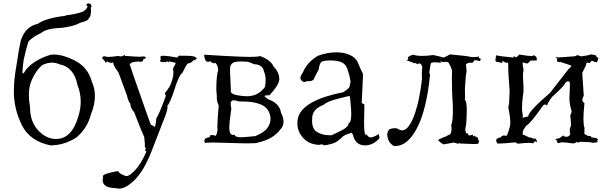

<svg xmlns="http://www.w3.org/2000/svg" viewBox="-20 -845 3606 1137"><path d="M279 16Q363 15 434 -32Q498 -87 519 -169Q542 -226 542 -276Q542 -321 524 -361Q500 -450 418 -489Q352 -522 298 -522L281 -521Q186 -493 136 -435Q121 -410 116 -410Q113 -410 113 -419Q113 -437 120 -490Q134 -554 148 -598Q166 -622 227 -652Q256 -677 353 -681Q427 -692 454 -710Q497 -721 499 -728Q519 -744 519 -780L518 -801Q522 -804 522 -808Q522 -809 521 -812.5Q520 -816 518 -819Q516 -822 506 -825H503Q495 -825 490 -814L499 -810Q496 -793 477.5 -780Q459 -767 379 -755L378 -756L364 -751Q253 -738 204 -704Q130 -688 104 -607Q92 -559 77 -455Q62 -373 62 -305Q62 -199 109.5 -104Q157 -9 279 16ZM312 -22Q258 -22 213 -66Q158 -119 158 -208V-211Q151 -249 151 -282Q151 -322 161 -353Q188 -425 231 -460Q260 -474 288 -474Q311 -474 333 -464Q418 -448 439 -341Q458 -293 458 -243Q458 -200 444 -156Q405 -22 312 -22Z M685 272Q726 272 778.5 219.5Q831 167 875 57Q879 49 962 -167Q972 -197 972 -211L971 -218Q985 -233 1008 -299Q1038 -399 1061 -415Q1081 -458 1092 -469Q1095 -469 1109 -473Q1120 -482 1128 -490V-488Q1128 -487 1129 -487Q1131 -487 1136.5 -491.5Q1142 -496 1144 -496Q1146 -496 1146 -493L1143 -502Q1142 -503 1133 -509Q1124 -515 1067 -515H1046L1044 -516Q1038 -516 1030 -504Q968 -515 949 -515Q929 -515 929 -506V-505Q932 -505 932 -492Q928 -490 928 -487Q928 -477 945 -477L958 -478Q960 -476 962 -476Q965 -476 968 -484Q975 -476 978 -476Q980 -476 980 -480V-482L1021 -473Q1021 -469 1004 -438Q1007 -428 1007 -415Q1007 -383 986 -335Q966 -303 956 -294Q959 -280 962 -280H963Q922 -166 906 -145Q902 -110 898 -93Q893 -97 873 -107Q872 -107 815 -269.5Q758 -432 750 -458Q747 -458 747 -461Q747 -463 754 -470.5Q761 -478 802 -481Q808 -479 813 -479Q821 -479 825 -484Q829 -489 829 -492L828 -494Q842 -496 844 -506Q837 -511 829 -511L821 -510Q817 -509 806 -509Q782 -509 725 -514L722 -512Q720 -512 720 -517V-520Q705 -511 694 -511Q687 -511 682 -514Q643 -508 623 -508Q611 -508 606.5 -510Q602 -512 598 -512Q590 -512 584 -502L581 -508Q589 -493 594.5 -489.5Q600 -486 607 -472Q613 -478 613 -482V-483Q626 -473 638 -473Q644 -473 650 -476V-475Q650 -458 682 -415Q691 -389 731 -282Q741 -240 752 -231Q752 -204 774 -182Q820 -62 834 -34Q838 1 838 14L837 21Q843 32 843 37Q843 43 836 44Q847 51 847 52Q817 124 777 166Q746 198 728 198Q723 198 719 195Q688 185 679 168Q645 173 613 183Q589 191 589 199Q589 202 591 205Q588 215 588 224Q588 241 604 254.5Q620 268 665 269Q675 272 685 272Z M1449 4Q1503 4 1509 -1Q1597 -21 1638 -76Q1659 -96 1659 -124Q1659 -148 1644 -178Q1635 -234 1570 -256Q1547 -271 1547 -276Q1547 -281 1568 -281H1576Q1634 -344 1634 -377Q1634 -415 1600 -452Q1582 -490 1521 -513Q1505 -508 1457 -508Q1414 -508 1308 -514Q1202 -520 1189 -521Q1189 -505 1196 -490Q1201 -479 1213 -479Q1217 -479 1221 -480.5Q1225 -482 1226 -482Q1230 -482 1231 -476Q1244 -470 1249 -470Q1252 -470 1252 -473V-475Q1271 -463 1272 -427Q1261 -401 1261 -310Q1264 -286 1264 -271V-261Q1264 -245 1275 -220Q1267 -122 1267 -94L1268 -78Q1268 -58 1257 -39Q1256 -45 1233 -45H1226Q1221 -35 1221 -33Q1221 -32 1222 -32L1224 -33Q1190 -29 1190 -12Q1190 -5 1195 3V2Q1195 -1 1242 -1Q1278 -1 1343.5 1.5Q1409 4 1449 4ZM1407 -32Q1373 -32 1369 -47L1360 -46Q1338 -46 1338 -88Q1338 -125 1350 -203Q1346 -219 1346 -230Q1346 -251 1363 -251Q1375 -251 1396 -244H1417Q1482 -244 1524 -226.5Q1566 -209 1578 -168Q1582 -154 1582 -140Q1582 -115 1564.5 -88.5Q1547 -62 1492 -39L1427 -33ZM1443 -275Q1420 -275 1385 -281Q1350 -287 1346 -304Q1347 -305 1347 -314L1344 -384L1342 -424Q1342 -461 1350 -463Q1359 -481 1403 -481Q1406 -481 1431 -480.5Q1456 -480 1483 -465Q1535 -464 1543 -423Q1553 -400 1553 -371Q1553 -352 1549 -330Q1509 -275 1443 -275Z M2142 16Q2186 16 2223 -22Q2227 -26 2227 -32Q2227 -37 2224 -44.5Q2221 -52 2219 -52Q2217 -52 2217 -47Q2188 -31 2175 -31Q2162 -31 2151 -49L2144 -47Q2136 -57 2136 -122Q2136 -160 2138 -226L2122 -235Q2129 -373 2130 -407Q2119 -427 2103 -465Q2086 -520 2005 -533Q1988 -535 1972 -535Q1916 -535 1861 -514Q1798 -475 1775 -419Q1759 -396 1759 -382Q1759 -375 1764 -370Q1774 -359 1783 -359Q1789 -359 1795 -364H1806Q1831 -364 1838 -376Q1841 -385 1867 -433Q1872 -474 1887.5 -480.5Q1903 -487 1937 -487H1947Q2000 -485 2021 -463.5Q2042 -442 2056 -363Q2052 -342 2050 -332Q2048 -322 2013 -299Q1775 -252 1745 -149Q1741 -131 1741 -114Q1741 -67 1774.5 -29Q1808 9 1868 13Q1880 10 1886 10Q1893 10 1893 13V14L1901 15Q1915 15 1947 6Q1979 -3 2014 -40Q2035 -52 2054 -56Q2057 -59 2060 -59Q2068 -59 2075 -30Q2093 16 2142 16ZM1944 -44H1933Q1883 -44 1848 -70Q1828 -90 1828 -129L1829 -151Q1833 -200 1894 -223Q1921 -246 1982 -260.5Q2043 -275 2049 -277Q2054 -277 2059 -199L2060 -172Q2060 -118 2045 -116Q2044 -93 2001.5 -72Q1959 -51 1944 -44Z M2320 20Q2394 20 2450 -87.5Q2506 -195 2527 -403L2522 -413Q2528 -463 2531.5 -469.5Q2535 -476 2556 -476Q2569 -476 2589 -474L2592 -473Q2593 -473 2593 -474Q2593 -477 2584 -485Q2595 -479 2602 -477Q2612 -479 2619 -479Q2639 -479 2641 -464Q2649 -454 2657 -428Q2656 -413 2656 -383L2657 -308Q2659 -280 2659 -268V-262Q2662 -229 2662 -196Q2662 -122 2652 -106Q2654 -93 2654 -83Q2654 -61 2645 -49Q2633 -45 2619 -36L2610 -32V-33L2617 -38Q2593 -24 2589 -24H2587Q2585 -24 2579.5 -19Q2574 -14 2574 -12Q2574 -11 2576 -11Q2579 -11 2586 -14Q2580 -12 2580 -10Q2580 -7 2585 -5Q2593 4 2607 10Q2614 8 2668 -1Q2693 6 2693 7H2692Q2696 3 2701 3Q2704 3 2709 5Q2764 8 2785 8Q2815 8 2815 2V-1Q2815 -14 2822 -18Q2819 -12 2816 -12Q2814 -12 2811 -19L2810 -21Q2810 -24 2813 -25Q2813 -28 2787 -42Q2786 -37 2784 -37Q2782 -37 2779 -48Q2767 -43 2760 -43Q2752 -43 2752 -50L2753 -57Q2749 -54 2746 -54Q2737 -54 2735 -80Q2744 -107 2744 -202Q2744 -240 2733 -255Q2734 -264 2734 -280L2733 -317Q2738 -409 2743 -421Q2741 -463 2738 -463Q2751 -474 2764 -474Q2770 -474 2776 -472Q2787 -482 2787 -485Q2787 -487 2784 -487L2797 -488Q2807 -488 2811.5 -485.5Q2816 -483 2818 -483Q2824 -483 2827 -493Q2824 -501 2823 -501Q2822 -501 2821 -499Q2815 -502 2815 -505Q2815 -508 2818 -511Q2806 -507 2789 -507L2767 -508Q2747 -514 2644 -523Q2627 -512 2607 -504Q2577 -513 2546 -519Q2508 -514 2480 -514Q2446 -514 2427 -521Q2403 -515 2393 -503Q2393 -506 2394 -506Q2395 -506 2398 -496Q2397 -490 2386 -489L2391 -488L2387 -487H2389Q2391 -487 2427 -474Q2428 -470 2431 -470Q2433 -470 2437 -473Q2448 -466 2454 -466Q2460 -466 2461 -471Q2479 -465 2481 -446Q2478 -430 2478 -409L2479 -380Q2462 -228 2425 -142Q2395 -73 2361 -73Q2352 -73 2343 -78Q2333 -86 2317 -86Q2304 -86 2287 -80Q2273 -66 2273 -47Q2273 -39 2279 -18.5Q2285 2 2312 20Z M3046 6Q3089 1 3112 1Q3130 1 3136 4Q3147 -5 3151 -11Q3153 -3 3156 -3H3158Q3161 -10 3162 -10L3160 -6Q3155 -25 3148 -25L3143 -24Q3135 -24 3120 -32Q3120 -30 3118 -30L3114 -31Q3086 -46 3079 -46H3078Q3075 -51 3075 -57Q3075 -75 3097 -101Q3123 -115 3197 -222Q3204 -226 3210 -226Q3216 -226 3219 -219Q3224 -238 3249 -271Q3325 -339 3327 -354Q3338 -364 3345 -364Q3353 -364 3355 -349Q3355 -325 3352 -268Q3352 -229 3362 -197Q3365 -192 3365 -186Q3365 -176 3357 -162Q3361 -129 3361 -111Q3361 -89 3355 -89L3354 -71Q3354 -53 3358 -53Q3352 -35 3333 -35Q3319 -36 3318 -40Q3317 -44 3316 -44V-43Q3292 -25 3287 -25H3284Q3279 -25 3268 -20Q3277 -12 3280 -12Q3282 -12 3282 -15L3277 -4Q3282 2 3288 2Q3292 2 3296 0Q3300 -2 3311 -2Q3330 -2 3370 4Q3391 4 3391 -4V-5Q3401 0 3405 0Q3408 0 3408 -2L3407 -5Q3479 -5 3491 1L3518 -3L3522 -8L3517 -6L3516 -8Q3516 -12 3522 -19Q3512 -26 3512 -27L3475 -33L3477 -32Q3480 -32 3481 -39H3476Q3457 -39 3441 -52V-90Q3435 -104 3435 -140Q3435 -176 3441 -234Q3428 -244 3428 -254Q3428 -257 3431 -265Q3434 -273 3437 -278Q3431 -380 3428 -413L3451 -460V-462Q3451 -474 3460 -474Q3464 -474 3469 -472Q3476 -473 3484 -486Q3506 -476 3513 -476Q3515 -476 3516.5 -479Q3518 -482 3525 -505V-500Q3524 -500 3522 -503H3520Q3514 -503 3509 -516Q3509 -519 3480 -523Q3465 -517 3422 -511Q3400 -518 3400 -519Q3400 -520 3402 -520Q3388 -511 3376 -511H3373Q3296 -506 3291 -505H3288Q3282 -505 3268 -507Q3282 -495 3284 -495Q3285 -495 3285 -496Q3278 -496 3278 -490Q3278 -477 3291 -477L3299 -478Q3363 -458 3363 -455Q3363 -449 3346 -435Q3346 -434 3238 -296Q3108 -184 3108 -156V-155Q3090 -153 3075 -147Q3076 -149 3076 -155Q3076 -165 3072 -188Q3071 -196 3071 -208Q3071 -239 3080 -303V-340Q3077 -375 3077 -396Q3077 -421 3081 -427Q3075 -457 3075 -472V-476Q3080 -472 3104 -469Q3119 -481 3119 -484Q3119 -486 3118 -486L3157 -487Q3159 -487 3159 -492Q3159 -497 3157 -507L3152 -508Q3153 -506 3154 -506L3155 -508Q3148 -517 3141 -517Q3136 -517 3131 -513H3128Q3110 -513 3054 -522Q3046 -509 3033 -505Q3027 -512 3024 -512Q3021 -512 3020 -504Q2931 -513 2922 -517H2920Q2916 -517 2916 -512Q2916 -507 2919 -498L2913 -500L2912 -499L2913 -498L2916 -480Q2919 -480 2957 -472Q2954 -477 2954 -480Q2954 -483 2956 -484Q2972 -473 2982 -473Q2986 -473 2989 -474Q2990 -461 2990 -442V-420L2998 -307Q2996 -282 2996 -265V-250Q2996 -233 2990 -209Q3002 -150 3002 -119Q3002 -106 3000 -98Q2990 -58 2981 -43L2982 -41H2979Q2974 -41 2961 -43Q2948 -38 2948 -35L2949 -33Q2918 -27 2918 -14Q2918 -8 2924 2L2923 3Q2923 5 2937 5Q2961 5 3032 -2Z"/></svg>

Font: Xiaobo Songti 小帛宋体
Style: Regular
Weight: 400
Version: Version 1.501;March 17, 2024;FontCreator 14.0.0.2814 64-bit